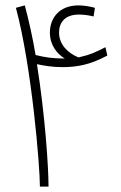

<svg xmlns="http://www.w3.org/2000/svg" viewBox="-20 -694 448 712"><path d="M160 -2C160 -74 147 -268 117 -456C140 -451 173 -445 212 -445C272 -445 320 -457 378 -488L371 -519C336 -501 315 -491 271 -481C230 -498 199 -530 199 -573C199 -610 220 -640 273 -640C291 -640 311 -637 327 -633L332 -665C314 -670 291 -674 271 -674C199 -674 165 -626 165 -573C165 -526 192 -494 220 -477C172 -477 145 -482 112 -490C101 -555 87 -618 72 -674L39 -665C98 -446 128 -76 128 -2Z"/></svg>

Font: Noto Sans Arabic UI Cn XLt
Style: Regular
Weight: 200
Width: 3
Designer: Monotype Design Team, Nadine Chahine and Nizar Qandah
Foundry: Monotype Imaging Inc.
Version: Version 2.010